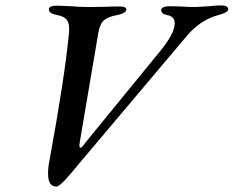

<svg xmlns="http://www.w3.org/2000/svg" viewBox="-20 -676 865 711"><path d="M158 -33Q158 -58 163 -80Q221 -398 235 -551Q236 -558 236 -570Q236 -593 226 -604.5Q216 -616 189 -621Q174 -624 167.5 -629Q161 -634 161 -642Q161 -655 192 -655Q205 -655 243 -653Q274 -650 309 -650L374 -651Q393 -652 424 -652Q448 -652 448 -640Q447 -633 436.5 -627.5Q426 -622 413 -620Q380 -614 365 -601Q350 -588 344 -554L276 -153L274 -138Q274 -129 279 -129Q282 -129 289 -138Q296 -147 302 -155L571 -484Q627 -552 627 -589Q627 -615 600 -620Q577 -624 577 -639Q577 -646 586 -649.5Q595 -653 608 -653L648 -652Q682 -650 703 -650Q711 -650 756 -653Q777 -656 800 -656Q811 -656 818 -652.5Q825 -649 825 -642Q825 -635 815.5 -630Q806 -625 788 -620Q721 -602 671 -542L304 -107Q286 -85 276 -74Q243 -33 220.5 -9Q198 15 189 15Q158 15 158 -33Z"/></svg>

Font: EB Garamond Medium
Style: Italic
Weight: 500
Italic angle: -17.2°
Designer: Georg Duffner and Octavio Pardo
Foundry: Georg Duffner
Version: Version 1.000